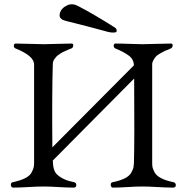

<svg xmlns="http://www.w3.org/2000/svg" viewBox="-20 -850 847 873"><path d="M471 -705Q396 -726 283 -754Q251 -761 251 -780Q252 -810 286 -826Q309 -837 338 -821Q404 -787 502 -725Q510 -720 510.5 -712Q511 -704 505 -703Q493 -700 471 -705ZM589 -553Q588 -580 566.5 -596.5Q545 -613 504 -630Q499 -632 497.5 -637.5Q496 -643 498 -647.5Q500 -652 504 -652Q536 -652 570 -650.5Q604 -649 627 -649Q652 -649 689.5 -650.5Q727 -652 757 -652Q766 -652 765 -642.5Q764 -633 757 -630L744 -624Q730 -619 724.5 -616Q719 -613 706.5 -606Q694 -599 688.5 -592.5Q683 -586 677.5 -576.5Q672 -567 672 -557V-109Q672 -97 673.5 -89.5Q675 -82 682.5 -67Q690 -52 711.5 -40.5Q733 -29 767 -22Q775 -21 778 -14.5Q781 -8 778 -2.5Q775 3 767 3Q738 3 696 0.5Q654 -2 627 -2Q601 -2 561 0.5Q521 3 494 3Q488 3 485 -2.5Q482 -8 484 -14.5Q486 -21 494 -22Q528 -29 549 -40Q570 -51 578 -67Q586 -83 587 -89Q588 -95 589 -109Q592 -214 590 -493L220 -120Q221 -74 239 -57Q267 -31 315 -22Q327 -20 327 -8.5Q327 3 315 3Q286 3 245.5 0.5Q205 -2 179 -2Q152 -2 109.5 0.5Q67 3 40 3Q34 3 31 -2.5Q28 -8 30 -14.5Q32 -21 40 -22Q73 -29 94.5 -40Q116 -51 123.5 -65.5Q131 -80 133 -88.5Q135 -97 135 -109V-557Q135 -596 50 -630Q45 -632 43.5 -637.5Q42 -643 44 -647.5Q46 -652 50 -652Q81 -652 118 -650.5Q155 -649 179 -649Q202 -649 238.5 -650.5Q275 -652 305 -652Q314 -652 313 -642.5Q312 -633 305 -630Q302 -629 293.5 -625.5Q285 -622 281 -620Q277 -618 269 -614.5Q261 -611 257 -608Q253 -605 246 -600.5Q239 -596 235.5 -591.5Q232 -587 228 -582Q224 -577 222 -570.5Q220 -564 220 -557Q216 -427 218 -180Z"/></svg>

Font: EB Garamond 12 All SC
Style: AllSC
Weight: 400
Version: Version 0.016 ; ttfautohint (v0.97) -l 8 -r 50 -G 200 -x 0 -